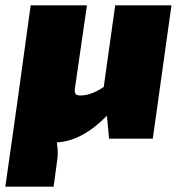

<svg xmlns="http://www.w3.org/2000/svg" viewBox="-27 -520 696 720"><path d="M616 -500 546 0H382L374 -86Q281 9 186 14Q192 48 188 77L174 180H-7L37 -130L88 -500H299L254 -189Q252 -173 256.5 -167.5Q261 -162 275 -162Q315 -162 362 -194L405 -500Z"/></svg>

Font: Exo 2.0 Black
Style: Italic
Weight: 900
Italic angle: -8°
Designer: Natanael Gama
Version: Version 1.001;PS 001.001;hotconv 1.0.70;makeotf.lib2.5.58329